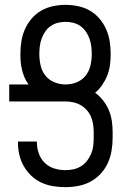

<svg xmlns="http://www.w3.org/2000/svg" viewBox="-20 -763 540 791"><path d="M249 8Q224 8 199 4Q174 0 151 -10.5Q128 -21 109.5 -38.5Q91 -56 78.5 -77.5Q66 -99 60 -124Q54 -149 54 -174V-180H132V-176Q132 -153 140 -130.5Q148 -108 164.5 -92Q181 -76 203.5 -69Q226 -62 249 -62Q266 -62 282.5 -65.5Q299 -69 313.5 -78Q328 -87 338.5 -100.5Q349 -114 355.5 -129.5Q362 -145 364 -161.5Q366 -178 366 -195V-220Q366 -236 363.5 -252Q361 -268 354.5 -283Q348 -298 337 -310Q326 -322 312 -330Q298 -338 282 -341.5Q266 -345 250 -345H18V-415H98Q88 -428 81.5 -443Q75 -458 71 -474Q67 -490 65.5 -506.5Q64 -523 64 -540Q64 -566 68 -592Q72 -618 82.5 -642Q93 -666 110 -686Q127 -706 149.5 -719Q172 -732 198 -737.5Q224 -743 250 -743Q276 -743 302 -737.5Q328 -732 350.5 -719Q373 -706 390 -686Q407 -666 417.5 -642Q428 -618 432 -592Q436 -566 436 -540Q436 -517 433 -495Q430 -473 422 -452.5Q414 -432 401.5 -413.5Q389 -395 372 -381Q390 -368 404.5 -349.5Q419 -331 428 -310Q437 -289 440.5 -266Q444 -243 444 -220V-195Q444 -168 439.5 -141.5Q435 -115 424 -91Q413 -67 394.5 -47Q376 -27 352.5 -14.5Q329 -2 302.5 3Q276 8 249 8ZM250 -415Q274 -415 296 -424Q318 -433 332.5 -451Q347 -469 352.5 -492.5Q358 -516 358 -540Q358 -556 356 -572.5Q354 -589 348.5 -604Q343 -619 334 -632.5Q325 -646 311.5 -655.5Q298 -665 282 -669Q266 -673 250 -673Q234 -673 218 -669Q202 -665 188.5 -655.5Q175 -646 166 -632.5Q157 -619 151.5 -604Q146 -589 144 -572.5Q142 -556 142 -540Q142 -516 147.5 -492.5Q153 -469 167.5 -451Q182 -433 204.5 -424Q227 -415 250 -415Z"/></svg>

Font: Iosevka Custom
Style: Regular
Weight: 400
Monospace: yes
Designer: Belleve Invis
Foundry: Belleve Invis
Version: Version 32.5.0; ttfautohint (v1.8.4)